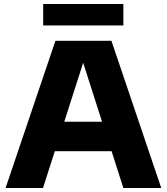

<svg xmlns="http://www.w3.org/2000/svg" viewBox="-20 -945 838 965"><path d="M8 0 258.5 -740H540L790.5 0H600L541 -185H255.5L196 0ZM303 -333H493L398 -629.5ZM197 -817V-925H600V-817Z"/></svg>

Font: Encode Sans Semi Expanded ExtraBold
Style: Regular
Weight: 800
Width: 6
Designer: Multiple Designers
Foundry: Impallari Type
Version: Version 3.000; ttfautohint (v1.8.3) -l 8 -r 50 -G 200 -x 14 